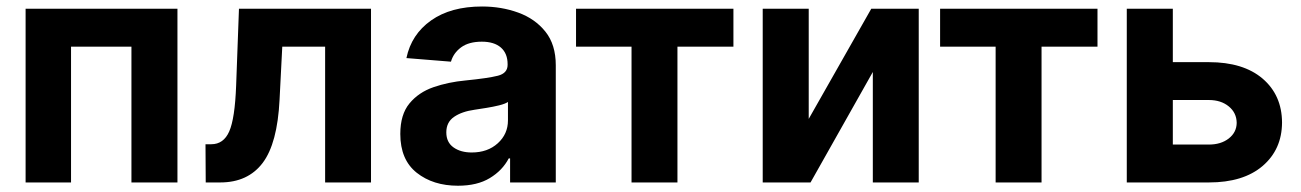

<svg xmlns="http://www.w3.org/2000/svg" viewBox="-20 -573 4087 603"><path d="M60.4 0V-545.5H537.3V0H392.8V-426.5H203.1V0Z M626.1 0 625.4 -120H643.5Q682.2 -120 699.9 -160.2Q717.7 -200.3 721.6 -304L730.5 -545.5H1145.2V0H1001.1V-426.5H866.5L858 -259.9Q851.2 -122.5 804.9 -61.3Q758.5 0 671.5 0Z M1418.3 10.3Q1340.2 10.3 1288.7 -30.5Q1237.2 -71.4 1237.2 -152.3Q1237.2 -213.4 1266 -248.2Q1294.7 -283 1341.4 -299.2Q1388.1 -315.3 1442.1 -320.3Q1513.1 -327.4 1543.7 -335.2Q1574.2 -343 1574.2 -369.3V-371.4Q1574.2 -405.2 1553.1 -423.7Q1532 -442.1 1493.3 -442.1Q1452.4 -442.1 1428.3 -424.4Q1404.1 -406.6 1396.3 -379.3L1256.4 -390.6Q1272 -465.2 1334 -508.9Q1396 -552.6 1494 -552.6Q1554.7 -552.6 1607.6 -533.4Q1660.5 -514.2 1693 -473.5Q1725.5 -432.9 1725.5 -367.9V0H1582V-75.6H1577.8Q1557.9 -37.6 1518.3 -13.7Q1478.7 10.3 1418.3 10.3ZM1461.6 -94.1Q1511.4 -94.1 1543.3 -123Q1575.3 -152 1575.3 -195V-252.8Q1566.4 -246.8 1547.8 -242.2Q1529.1 -237.6 1508 -234.2Q1486.9 -230.8 1470.2 -228.3Q1430.4 -222.7 1406.1 -206Q1381.7 -189.3 1381.7 -157.3Q1381.7 -126.1 1404.3 -110.1Q1426.8 -94.1 1461.6 -94.1Z M1789.1 -426.5V-545.5H2283.4V-426.5H2107.6V0H1963.4V-426.5Z M2519.9 -199.6 2716.3 -545.5H2865.4V0H2721.2V-346.9L2525.6 0H2375.4V-545.5H2519.9Z M2932.5 -426.5V-545.5H3426.8V-426.5H3251.1V0H3106.9V-426.5Z M3663.4 -377.8H3776.6Q3884.9 -377.8 3945.5 -326Q4006 -274.1 4006.4 -188.2Q4006 -103.7 3945.5 -51.8Q3884.9 0 3776.6 0H3518.8V-545.5H3663.4ZM3663.4 -258.9V-119H3776.6Q3814.6 -119 3839.1 -138.1Q3863.6 -157.3 3864 -187.1Q3863.6 -218.8 3839.1 -238.8Q3814.6 -258.9 3776.6 -258.9Z"/></svg>

Font: Inter UI
Style: Bold
Weight: 700
Designer: Rasmus Andersson
Foundry: rsms
Version: 3.2;8d6f07862